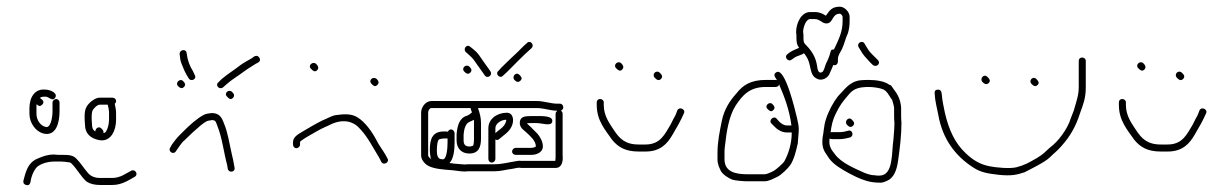

<svg xmlns="http://www.w3.org/2000/svg" viewBox="-20 -549 3676 574"><path d="M58 4C65 6 69 3 71 -4L73 -15C77 -29 80 -36 88 -47C97 -58 121 -66 141 -66H164C171 -66 177 -65 183 -64C188 -64 191 -63 194 -60C211 -43 221 -22 239 -6C250 1 263 4 279 4H316C344 4 364 -10 382 -20C395 -27 385 -44 373 -39C357 -31 340 -17 316 -17H279C262 -17 250 -23 242 -33C230 -47 221 -62 208 -75C197 -86 184 -86 164 -86C157 -86 149 -86 141 -87C123 -87 109 -82 95 -76C70 -67 60 -47 53 -20L50 -9C49 -2 51 2 58 4ZM306 -210V-191C306 -180 301 -151 289 -151C291 -157 287 -161 283 -165C275 -173 265 -165 265 -156C257 -161 255 -167 255 -179C254 -187 254 -195 254 -202C254 -208 255 -213 256 -217C258 -223 270 -236 278 -236H302C304 -229 306 -220 306 -210ZM316 -257H278C270 -257 262 -253 253 -246C239 -234 233 -224 233 -202C233 -194 233 -186 234 -178C234 -148 252 -135 277 -130C312 -124 327 -160 327 -190V-210C327 -220 325 -230 323 -239C326 -241 327 -244 327 -247C327 -253 322 -257 316 -257ZM68 -225V-209C68 -181 87 -156 109 -150C148 -140 158 -183 158 -216V-243C158 -248 153 -253 148 -253C143 -253 137 -248 137 -243V-216C137 -200 132 -163 115 -170C100 -174 89 -191 89 -209V-237L91 -236C96 -231 101 -231 106 -236C114 -244 108 -250 102 -254C101 -255 100 -256 99 -256C103 -260 110 -260 116 -260C127 -260 137 -244 145 -257C154 -271 129 -281 117 -281C83 -285 68 -257 68 -225Z M506 -97C515 -109 521 -121 532 -130C549 -147 562 -159 581 -175C595 -185 596 -188 614 -190C626 -190 626 -182 630 -172C644 -138 649 -93 659 -56L661 -44C664 -31 685 -34 681 -49L679 -60C678 -67 676 -76 673 -88C666 -119 661 -153 650 -179C643 -198 636 -211 613 -211C604 -210 596 -209 590 -206C570 -196 546 -174 531 -159L517 -145C508 -136 502 -128 494 -117L489 -108C481 -96 499 -85 506 -97ZM647 -288 656 -296C675 -313 688 -319 709 -335C724 -346 731 -349 744 -358C752 -362 762 -366 755 -377C748 -387 739 -380 733 -375L719 -367C714 -364 706 -360 697 -353C675 -336 662 -329 642 -312L633 -303C622 -294 636 -279 647 -288ZM517 -388C518 -377 519 -367 523 -358C529 -344 530 -339 538 -325L544 -315C551 -303 570 -313 562 -325L557 -336C547 -352 541 -367 538 -390C537 -404 517 -401 517 -388ZM659 -260C664 -255 669 -249 676 -256C683 -263 679 -269 674 -274C664 -284 648 -270 659 -260ZM512 -292C517 -287 523 -282 530 -289C537 -296 532 -302 527 -307C518 -316 503 -301 512 -292Z M877 -117V-124C877 -125 878 -127 880 -128C895 -139 906 -144 926 -156C949 -169 953 -169 973 -179C1009 -194 1038 -186 1058 -162C1081 -137 1096 -106 1114 -77L1120 -65C1127 -53 1146 -64 1138 -76L1132 -87C1125 -99 1111 -118 1106 -129C1093 -154 1072 -184 1049 -198C1030 -210 1008 -208 985 -205C973 -204 955 -193 944 -189C933 -184 896 -163 885 -156C872 -148 856 -140 856 -124V-117C856 -111 860 -106 866 -106C872 -106 877 -111 877 -117ZM1091 -298C1096 -293 1101 -288 1108 -295C1115 -302 1111 -308 1106 -313C1095 -322 1080 -309 1091 -298ZM910 -343C915 -338 921 -332 928 -339C935 -346 930 -353 925 -358C915 -367 899 -353 910 -343Z M1511 -96C1511 -90 1516 -86 1522 -86H1569C1586 -86 1603 -95 1603 -111C1603 -126 1595 -139 1587 -149L1572 -164C1566 -171 1560 -175 1555 -180C1558 -181 1563 -181 1568 -181H1585C1601 -181 1629 -170 1631 -186C1634 -203 1601 -202 1585 -202H1568C1548 -202 1535 -200 1534 -183C1533 -166 1548 -159 1557 -150C1566 -141 1582 -128 1582 -111C1582 -110 1581 -110 1580 -110C1577 -108 1573 -107 1569 -107H1522C1516 -107 1511 -102 1511 -96ZM1493 -191C1494 -189 1493 -186 1491 -181C1485 -167 1470 -160 1461 -151V-166C1461 -180 1479 -191 1493 -191ZM1440 -166V-74C1440 -68 1444 -63 1450 -63C1456 -63 1461 -68 1461 -74V-132C1465 -130 1469 -130 1472 -133C1486 -145 1502 -154 1510 -172C1518 -190 1514 -212 1495 -212C1467 -212 1440 -194 1440 -166ZM1393 -113C1390 -112 1387 -111 1384 -111C1372 -111 1366 -116 1366 -129V-146C1367 -159 1369 -169 1375 -178C1380 -185 1389 -186 1397 -191V-135C1397 -131 1397 -113 1393 -113ZM1383 -90C1410 -90 1418 -108 1418 -135V-181C1418 -199 1414 -211 1409 -226H1585C1606 -226 1625 -218 1646 -218C1643 -215 1641 -212 1641 -209V-85C1641 -78 1641 -73 1640 -68H1538C1533 -69 1527 -68 1522 -67C1501 -64 1482 -58 1459 -58H1380C1373 -57 1366 -57 1359 -58L1335 -60C1334 -61 1332 -61 1329 -61C1326 -61 1325 -61 1324 -62C1336 -74 1339 -100 1339 -123V-151C1339 -156 1334 -162 1329 -162C1324 -162 1321 -160 1319 -155C1317 -156 1316 -156 1315 -156H1307C1273 -156 1265 -134 1265 -100C1265 -93 1266 -86 1267 -80C1267 -77 1268 -75 1270 -72C1266 -75 1260 -81 1260 -84V-213C1260 -218 1264 -226 1270 -226H1387C1387 -222 1390 -217 1391 -213C1387 -209 1381 -205 1376 -203C1354 -197 1347 -174 1345 -147V-129C1345 -105 1360 -90 1383 -90ZM1301 -73C1288 -73 1286 -86 1286 -100C1286 -109 1287 -133 1295 -133C1299 -134 1303 -135 1307 -135H1318V-123C1318 -108 1316 -68 1301 -73ZM1484 -323 1495 -333C1519 -357 1544 -383 1569 -405C1579 -415 1565 -431 1555 -420L1546 -412L1527 -393C1514 -381 1492 -360 1480 -348L1470 -337C1459 -328 1475 -312 1484 -323ZM1373 -393 1382 -385C1388 -380 1392 -375 1395 -372L1407 -355L1422 -334L1429 -324C1437 -312 1454 -324 1446 -336L1439 -346L1424 -367C1413 -382 1411 -389 1396 -401L1386 -409C1375 -419 1363 -402 1373 -393ZM1518 -310C1523 -305 1529 -301 1536 -308C1543 -315 1538 -320 1533 -325C1523 -336 1509 -320 1518 -310ZM1368 -335C1373 -330 1379 -325 1386 -332C1393 -339 1388 -345 1383 -350C1373 -359 1358 -345 1368 -335ZM1654 -239H1647C1626 -239 1606 -247 1585 -247H1270C1253 -247 1240 -230 1239 -214V-84C1239 -76 1243 -68 1251 -60C1263 -48 1287 -44 1309 -42C1311 -42 1319 -41 1333 -40L1357 -37C1365 -36 1373 -36 1381 -37H1459C1478 -37 1492 -42 1510 -44C1519 -45 1527 -49 1538 -47H1641C1659 -47 1664 -65 1662 -85V-209C1662 -213 1660 -216 1657 -218C1662 -221 1664 -224 1664 -228C1664 -234 1660 -239 1654 -239Z M1764 -243V-235C1764 -188 1790 -160 1810 -131C1828 -109 1850 -96 1889 -96H1910C1954 -96 1975 -119 1991 -147C2004 -169 2015 -188 2025 -211C2030 -223 2010 -231 2005 -219C2002 -210 1999 -203 1994 -195L1985 -177C1968 -149 1955 -117 1910 -117H1889C1849 -117 1832 -135 1816 -159C1803 -179 1785 -202 1785 -235V-243C1785 -249 1780 -253 1774 -253C1768 -253 1764 -249 1764 -243ZM1938 -316C1943 -311 1949 -306 1956 -313C1963 -320 1958 -326 1953 -331C1942 -342 1927 -327 1938 -316ZM1822 -345C1827 -340 1833 -334 1840 -341C1847 -348 1842 -355 1837 -360C1827 -369 1812 -355 1822 -345Z M2547 -408 2553 -398C2562 -382 2568 -378 2580 -364L2589 -355C2600 -346 2615 -359 2604 -370L2595 -379C2584 -390 2579 -394 2571 -408L2565 -418C2558 -431 2540 -420 2547 -408ZM2485 -365V-372C2485 -384 2492 -392 2497 -402C2505 -419 2507 -433 2515 -450C2518 -460 2520 -472 2520 -485V-499C2520 -513 2505 -529 2491 -529C2466 -529 2460 -517 2449 -502C2440 -508 2430 -513 2416 -513H2402C2375 -513 2360 -479 2360 -453C2361 -448 2361 -443 2361 -438C2361 -423 2362 -415 2369 -406C2355 -400 2344 -396 2334 -387C2323 -379 2336 -362 2347 -371C2354 -376 2359 -380 2369 -383L2379 -387C2380 -388 2382 -389 2383 -390L2386 -387C2390 -382 2393 -376 2395 -372C2405 -351 2401 -325 2420 -315C2437 -304 2457 -317 2461 -331C2464 -338 2469 -348 2471 -355C2472 -354 2474 -354 2475 -354C2481 -354 2485 -359 2485 -365ZM2499 -499V-485C2499 -455 2488 -433 2478 -411L2473 -401C2465 -401 2465 -400 2463 -394C2459 -379 2456 -372 2449 -358C2446 -350 2443 -335 2437 -333C2426 -328 2424 -343 2423 -350C2419 -380 2405 -399 2388 -416C2385 -419 2383 -422 2383 -425C2382 -428 2382 -433 2382 -438C2382 -444 2382 -449 2381 -454C2381 -466 2389 -492 2402 -492H2416C2432 -492 2439 -477 2453 -479C2472 -482 2467 -508 2491 -508C2494 -508 2499 -502 2499 -499ZM2512 -176C2517 -171 2523 -166 2530 -173C2537 -180 2532 -186 2527 -191C2517 -202 2503 -186 2512 -176ZM2275 -223C2280 -218 2285 -213 2292 -220C2299 -227 2294 -233 2289 -238C2280 -247 2264 -232 2275 -223ZM2578 -310C2570 -310 2561 -310 2552 -309C2519 -305 2504 -280 2485 -261C2471 -243 2457 -217 2449 -192C2443 -174 2443 -156 2439 -136C2437 -118 2440 -104 2447 -93L2459 -75C2473 -56 2498 -42 2520 -30L2540 -20C2560 -11 2580 -3 2608 -3C2615 -2 2622 -4 2631 -8C2653 -17 2661 -41 2665 -69C2670 -105 2675 -144 2675 -182C2674 -191 2674 -199 2674 -206V-228C2672 -251 2664 -267 2652 -282L2645 -292C2644 -294 2641 -295 2638 -296C2625 -306 2600 -310 2578 -310ZM2653 -226V-206C2653 -199 2653 -190 2654 -181C2654 -164 2652 -148 2651 -132C2645 -94 2652 -24 2609 -24C2604 -24 2600 -24 2595 -25C2584 -25 2573 -29 2565 -32C2534 -46 2495 -62 2476 -88C2466 -101 2457 -111 2460 -134V-135C2462 -134 2464 -133 2467 -133H2491C2502 -133 2512 -136 2521 -138C2534 -142 2529 -163 2515 -158C2507 -156 2500 -154 2491 -154H2467C2466 -154 2464 -154 2463 -153C2466 -174 2469 -190 2478 -208C2491 -235 2499 -245 2518 -267C2532 -284 2548 -289 2578 -289C2590 -289 2611 -286 2620 -282C2632 -277 2638 -263 2645 -253C2645 -252 2646 -252 2647 -251C2649 -243 2652 -236 2653 -226ZM2368 -163C2368 -172 2366 -182 2363 -195C2357 -220 2327 -349 2301 -333C2290 -327 2297 -318 2302 -311C2302 -310 2302 -310 2303 -309C2302 -310 2300 -310 2298 -310H2269C2225 -310 2201 -295 2181 -269C2162 -248 2145 -222 2138 -188C2132 -158 2125 -126 2125 -92V-73C2125 -58 2130 -49 2135 -38C2141 -27 2157 -17 2169 -12C2178 -9 2203 -7 2215 -7H2265C2279 -7 2292 -15 2303 -20C2315 -25 2336 -46 2343 -56C2354 -73 2360 -98 2365 -120C2365 -127 2368 -151 2368 -163ZM2146 -73V-92C2146 -98 2146 -104 2147 -110C2152 -156 2159 -201 2179 -233C2199 -263 2220 -289 2269 -289H2298C2305 -289 2309 -292 2309 -298V-297C2325 -260 2340 -221 2346 -174H2332C2323 -174 2315 -180 2309 -186L2302 -194C2293 -205 2277 -189 2286 -180L2294 -172C2302 -163 2316 -153 2332 -153H2347C2347 -119 2337 -89 2325 -67C2321 -60 2300 -42 2293 -38C2287 -35 2274 -28 2265 -28H2215C2177 -28 2146 -36 2146 -73Z M2775 -262C2775 -250 2783 -217 2785 -206C2798 -132 2837 -82 2890 -48C2913 -33 2934 -30 2969 -26C3004 -23 3019 -26 3043 -34C3062 -44 3104 -64 3119 -79C3132 -92 3139 -96 3153 -112C3179 -141 3196 -170 3209 -211C3218 -236 3226 -255 3226 -287V-367C3226 -373 3221 -377 3215 -377C3209 -377 3205 -373 3205 -367V-287C3205 -270 3201 -256 3197 -242L3190 -218C3186 -207 3183 -200 3181 -195C3172 -164 3143 -125 3119 -108C3104 -95 3101 -89 3079 -76C3054 -62 3045 -56 3019 -49C3000 -44 2957 -48 2938 -52C2907 -58 2886 -73 2867 -91C2835 -121 2817 -160 2805 -211C2803 -221 2796 -253 2796 -263C2795 -273 2794 -282 2783 -281C2772 -280 2774 -272 2775 -262ZM3064 -298C3069 -293 3075 -288 3082 -295C3089 -302 3083 -308 3078 -313C3068 -323 3054 -308 3064 -298ZM2917 -304C2922 -299 2929 -294 2936 -301C2943 -308 2937 -314 2932 -319C2922 -330 2908 -314 2917 -304Z M3325 -243V-235C3325 -188 3351 -160 3371 -131C3389 -109 3411 -96 3450 -96H3471C3515 -96 3536 -119 3552 -147C3565 -169 3576 -188 3586 -211C3591 -223 3571 -231 3566 -219C3563 -210 3560 -203 3555 -195L3546 -177C3529 -149 3516 -117 3471 -117H3450C3410 -117 3393 -135 3377 -159C3364 -179 3346 -202 3346 -235V-243C3346 -249 3341 -253 3335 -253C3329 -253 3325 -249 3325 -243ZM3499 -316C3504 -311 3510 -306 3517 -313C3524 -320 3519 -326 3514 -331C3503 -342 3488 -327 3499 -316ZM3383 -345C3388 -340 3394 -334 3401 -341C3408 -348 3403 -355 3398 -360C3388 -369 3373 -355 3383 -345Z"/></svg>

Font: Be Happy
Style: Regular
Weight: 500
Designer: Mew Too
Foundry: Cannot Into Space Fonts
Version: Version 0.9977